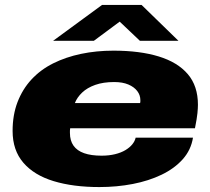

<svg xmlns="http://www.w3.org/2000/svg" viewBox="-20 -745 851 777"><path d="M382 12Q276 12 197 -12Q118 -36 74.5 -86.5Q31 -137 31 -215Q31 -280 51 -332Q71 -384 107 -423Q144 -463 195 -488.5Q246 -514 308 -527Q370 -540 439 -540Q546 -540 622.5 -516.5Q699 -493 740 -445Q781 -397 781 -321Q781 -308 779 -287Q777 -266 769 -226H264Q263 -221 263 -216.5Q263 -212 263 -207Q263 -176 277.5 -155.5Q292 -135 320.5 -125Q349 -115 391 -115Q421 -115 445.5 -121Q470 -127 487.5 -137.5Q505 -148 515.5 -161Q526 -174 529 -188H761Q753 -138 719.5 -100.5Q686 -63 634 -38Q582 -13 517.5 -0.5Q453 12 382 12ZM283 -328H547Q548 -331 548 -334Q548 -337 548 -340Q548 -360 535.5 -376.5Q523 -393 499.5 -403Q476 -413 442 -413Q398 -413 365.5 -401.5Q333 -390 312.5 -370.5Q292 -351 283 -328ZM195 -580 393 -725H553L702 -580H546L449 -672H484L360 -580Z"/></svg>

Font: Archivo Expanded Black
Style: Italic
Weight: 900
Width: 7
Italic angle: -10°
Designer: Hector Gatti
Foundry: Omnibus-Type
Version: Version 2.001